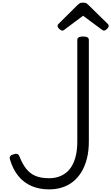

<svg xmlns="http://www.w3.org/2000/svg" viewBox="-20 -1424 848 1463"><path d="M354 19Q280 19 220.5 -6.5Q161 -32 119.5 -83Q78 -134 56 -209Q51 -225 58.5 -234.5Q66 -244 83 -248Q99 -254 110.5 -251Q122 -248 128 -232Q151 -174 180 -137.5Q209 -101 250.5 -83.5Q292 -66 354 -66Q393 -66 426 -77Q459 -88 485.5 -109.5Q512 -131 530.5 -164.5Q549 -198 559 -243Q569 -288 569 -345V-1119Q569 -1133 580 -1139.5Q591 -1146 613 -1146Q635 -1146 646 -1139.5Q657 -1133 657 -1119V-346Q657 -275 642.5 -217Q628 -159 601.5 -115Q575 -71 538 -41Q501 -11 454.5 4Q408 19 354 19ZM454 -1191Q445 -1191 432 -1203Q419 -1215 419 -1225Q419 -1228 419.5 -1232Q420 -1236 425 -1241L569 -1384Q576 -1391 585 -1397.5Q594 -1404 613 -1404Q632 -1404 640.5 -1397.5Q649 -1391 656 -1384L802 -1241Q807 -1236 807.5 -1232Q808 -1228 808 -1225Q808 -1215 795 -1203Q782 -1191 773 -1191Q766 -1191 761 -1194.5Q756 -1198 748 -1204L613 -1304L479 -1204Q472 -1198 466.5 -1194.5Q461 -1191 454 -1191Z"/></svg>

Font: Playwrite BR
Style: Regular
Weight: 400
Designer: Veronika Burian, José Scaglione
Foundry: TypeTogether
Version: Version 1.002